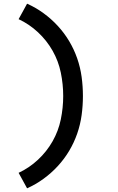

<svg xmlns="http://www.w3.org/2000/svg" viewBox="-20 -861 640 1042"><path d="M127 161 81 77Q139 50 186.5 5.5Q234 -39 265.5 -94.5Q297 -150 310 -213Q323 -276 323 -340Q323 -404 310 -467Q297 -530 265.5 -585.5Q234 -641 186.5 -685.5Q139 -730 81 -757L127 -841Q174 -820 216 -789.5Q258 -759 293.5 -720.5Q329 -682 355.5 -637.5Q382 -593 399 -544Q416 -495 423 -443.5Q430 -392 430 -340Q430 -288 423 -236.5Q416 -185 399 -136Q382 -87 355.5 -42.5Q329 2 293.5 40.5Q258 79 216 109.5Q174 140 127 161Z"/></svg>

Font: Iosevka Custom SmBdEx
Style: Regular
Weight: 600
Width: 7
Monospace: yes
Designer: Belleve Invis
Foundry: Belleve Invis
Version: Version 11.2.4; ttfautohint (v1.8.4)